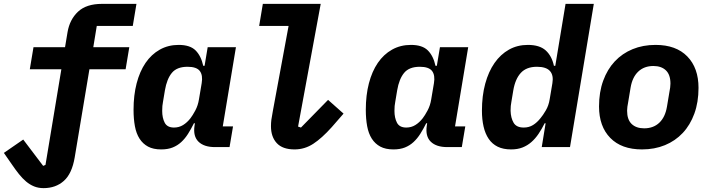

<svg xmlns="http://www.w3.org/2000/svg" viewBox="-52 -760 3672 992"><path d="M173 212Q146 212 124 203Q102 194 83 178Q64 162 46 139.5Q28 117 9 89L-32 30L68 -39L171 97L183 92L265 -402H102L121 -516H284L297 -594Q308 -659 351 -699.5Q394 -740 475 -740H653L634 -626H448L430 -516H616L597 -402H410L334 53Q320 137 278 174.5Q236 212 173 212Z M781 12Q740 12 713 -2.5Q686 -17 669 -43.5Q652 -70 645 -108Q638 -146 638 -193Q638 -268 654 -329.5Q670 -391 700 -435Q730 -479 773.5 -503.5Q817 -528 871 -528Q930 -528 958.5 -499.5Q987 -471 998 -420H1005L1021 -516H1167L1099 -107H1152L1134 0H1059Q1002 0 973.5 -28Q945 -56 953 -110L955 -123H950Q935 -93 919.5 -68.5Q904 -44 884.5 -26Q865 -8 840 2Q815 12 781 12ZM847 -101Q873 -101 894 -114Q915 -127 932 -149Q943 -163 957 -189Q971 -215 976 -247L990 -330Q997 -371 980.5 -393Q964 -415 917 -415Q862 -415 836 -383.5Q810 -352 800 -293L790 -233Q788 -224 787 -212.5Q786 -201 786 -187Q786 -151 799 -126Q812 -101 847 -101Z M1470 12Q1408 12 1378 -20.5Q1348 -53 1348 -108Q1348 -125 1350 -141Q1352 -157 1358 -188L1439 -626H1287L1306 -740H1605L1488 -106L1503 -101L1643 -244L1723 -173L1662 -103Q1611 -46 1566.5 -17Q1522 12 1470 12Z M1981 12Q1940 12 1913 -2.5Q1886 -17 1869 -43.5Q1852 -70 1845 -108Q1838 -146 1838 -193Q1838 -268 1854 -329.5Q1870 -391 1900 -435Q1930 -479 1973.5 -503.5Q2017 -528 2071 -528Q2130 -528 2158.5 -499.5Q2187 -471 2198 -420H2205L2221 -516H2367L2299 -107H2352L2334 0H2259Q2202 0 2173.5 -28Q2145 -56 2153 -110L2155 -123H2150Q2135 -93 2119.5 -68.5Q2104 -44 2084.5 -26Q2065 -8 2040 2Q2015 12 1981 12ZM2047 -101Q2073 -101 2094 -114Q2115 -127 2132 -149Q2143 -163 2157 -189Q2171 -215 2176 -247L2190 -330Q2197 -371 2180.5 -393Q2164 -415 2117 -415Q2062 -415 2036 -383.5Q2010 -352 2000 -293L1990 -233Q1988 -224 1987 -212.5Q1986 -201 1986 -187Q1986 -151 1999 -126Q2012 -101 2047 -101Z M2767 -123H2762Q2747 -93 2730.5 -68.5Q2714 -44 2693.5 -26Q2673 -8 2647.5 2Q2622 12 2589 12Q2548 12 2519.5 -2Q2491 -16 2473 -42.5Q2455 -69 2446.5 -106Q2438 -143 2438 -188Q2438 -265 2455 -327.5Q2472 -390 2503 -434.5Q2534 -479 2577.5 -503.5Q2621 -528 2675 -528Q2736 -528 2767.5 -499.5Q2799 -471 2810 -420H2817L2870 -740H3016L2893 0H2747ZM2654 -101Q2681 -101 2702 -114Q2723 -127 2741 -150Q2753 -164 2768 -189.5Q2783 -215 2788 -247L2802 -330Q2809 -371 2789.5 -393Q2770 -415 2722 -415Q2668 -415 2639 -383.5Q2610 -352 2600 -293L2590 -233Q2588 -224 2587 -212.5Q2586 -201 2586 -188Q2587 -151 2601.5 -126Q2616 -101 2654 -101Z M3265 12Q3159 12 3101 -47.5Q3043 -107 3043 -210Q3043 -284 3064.5 -343Q3086 -402 3124.5 -443Q3163 -484 3216.5 -506Q3270 -528 3335 -528Q3441 -528 3499 -468.5Q3557 -409 3557 -306Q3557 -232 3535.5 -173Q3514 -114 3475.5 -73Q3437 -32 3383.5 -10Q3330 12 3265 12ZM3276 -97Q3324 -97 3354.5 -126Q3385 -155 3394 -209L3407 -287Q3409 -296 3410.5 -307.5Q3412 -319 3412 -328Q3412 -374 3388.5 -396.5Q3365 -419 3324 -419Q3276 -419 3245.5 -390Q3215 -361 3206 -307L3193 -229Q3191 -220 3189.5 -208.5Q3188 -197 3188 -188Q3188 -142 3211.5 -119.5Q3235 -97 3276 -97Z"/></svg>

Font: IBM Plex Mono
Style: Bold Italic
Weight: 700
Italic angle: -9°
Monospace: yes
Designer: Mike Abbink, Paul van der Laan, Pieter van Rosmalen
Foundry: Bold Monday
Version: Version 2.3